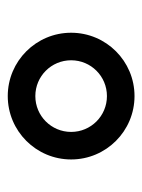

<svg xmlns="http://www.w3.org/2000/svg" viewBox="44 -817 367 495"><g transform="rotate(-90 227.5 -569.5)"><path d="M227.3 -406.2C317.5 -406.2 390.6 -479.4 390.6 -569.6C390.6 -659.8 317.5 -733 227.3 -733C137.1 -733 63.9 -659.8 63.9 -569.6C63.9 -479.4 137.1 -406.2 227.3 -406.2ZM134.9 -569.6C134.9 -620.7 176.1 -661.9 227.3 -661.9C278.4 -661.9 319.6 -620.7 319.6 -569.6C319.6 -518.5 278.4 -477.3 227.3 -477.3C176.1 -477.3 134.9 -518.5 134.9 -569.6Z"/></g></svg>

Font: Magic Ui Pro
Style: Regular
Weight: 400
Designer: Stefan Endress, Andreas Faust
Version: Version 1.000;FEAKit 1.0